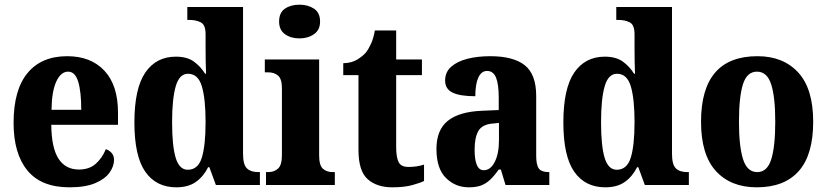

<svg xmlns="http://www.w3.org/2000/svg" viewBox="-20 -790 3530 820"><path d="M277 10Q156 10 97 -62Q38 -134 38 -265Q38 -406 97.5 -478Q157 -550 267 -550Q368 -550 426 -488Q484 -426 484 -308V-257H199Q200 -158 230 -112Q260 -66 317 -66Q362 -66 389.5 -91Q417 -116 432 -153Q447 -148 457 -136.5Q467 -125 467 -107Q467 -80 448 -53Q429 -26 387 -8Q345 10 277 10ZM327 -321Q327 -398 314 -441Q301 -484 271 -484Q240 -484 220.5 -442Q201 -400 200 -321Z M733 10Q647 10 600.5 -56.5Q554 -123 554 -267Q554 -412 600.5 -480Q647 -548 731 -548Q779 -548 808 -527Q837 -506 856 -475H860Q859 -498 858.5 -528Q858 -558 858 -587V-644Q858 -684 837.5 -694.5Q817 -705 788 -705H780V-760H1018V-133Q1018 -87 1034.5 -71Q1051 -55 1083 -55H1090V0H902L874 -76H869Q849 -36 816.5 -13Q784 10 733 10ZM782 -65Q826 -65 842 -117Q858 -169 858 -269Q858 -368 842 -421.5Q826 -475 783 -475Q746 -475 730.5 -421.5Q715 -368 715 -268Q715 -166 730.5 -115.5Q746 -65 782 -65Z M1259 -626Q1222 -626 1197 -644Q1172 -662 1172 -698Q1172 -736 1197 -753Q1222 -770 1259 -770Q1295 -770 1321 -753Q1347 -736 1347 -698Q1347 -662 1321 -644Q1295 -626 1259 -626ZM1116 0V-55H1126Q1151 -55 1167.5 -70Q1184 -85 1184 -127V-414Q1184 -453 1167.5 -467Q1151 -481 1127 -481H1111V-536H1343V-126Q1343 -84 1359 -69.5Q1375 -55 1401 -55H1410V0Z M1655 10Q1589 10 1550 -25Q1511 -60 1511 -149V-469H1446V-520Q1482 -521 1505.5 -535.5Q1529 -550 1542 -565Q1554 -580 1564.5 -603Q1575 -626 1581 -660H1672V-536H1782V-469H1672V-162Q1672 -118 1682.5 -97.5Q1693 -77 1724 -77Q1761 -77 1791 -87V-17Q1775 -9 1741 0.5Q1707 10 1655 10Z M1982 10Q1925 10 1884.5 -30Q1844 -70 1844 -154Q1844 -235 1892.5 -274Q1941 -313 2039 -317L2110 -320V-374Q2110 -430 2098.5 -458.5Q2087 -487 2060 -487Q2036 -487 2023 -459Q2010 -431 2010 -379Q1945 -379 1913 -394.5Q1881 -410 1881 -446Q1881 -482 1907 -505Q1933 -528 1976.5 -539Q2020 -550 2074 -550Q2172 -550 2221 -511.5Q2270 -473 2270 -380V-125Q2270 -85 2281.5 -70Q2293 -55 2323 -55H2326V0H2139L2119 -66H2110Q2091 -39 2073.5 -22.5Q2056 -6 2035 2Q2014 10 1982 10ZM2046 -63Q2075 -63 2093 -98.5Q2111 -134 2111 -191V-265L2081 -262Q2039 -258 2023 -230.5Q2007 -203 2007 -150Q2007 -108 2016.5 -85.5Q2026 -63 2046 -63Z M2565 10Q2479 10 2432.5 -56.5Q2386 -123 2386 -267Q2386 -412 2432.5 -480Q2479 -548 2563 -548Q2611 -548 2640 -527Q2669 -506 2688 -475H2692Q2691 -498 2690.5 -528Q2690 -558 2690 -587V-644Q2690 -684 2669.5 -694.5Q2649 -705 2620 -705H2612V-760H2850V-133Q2850 -87 2866.5 -71Q2883 -55 2915 -55H2922V0H2734L2706 -76H2701Q2681 -36 2648.5 -13Q2616 10 2565 10ZM2614 -65Q2658 -65 2674 -117Q2690 -169 2690 -269Q2690 -368 2674 -421.5Q2658 -475 2615 -475Q2578 -475 2562.5 -421.5Q2547 -368 2547 -268Q2547 -166 2562.5 -115.5Q2578 -65 2614 -65Z M3212 10Q3101 10 3037.5 -59.5Q2974 -129 2974 -270Q2974 -550 3215 -550Q3325 -550 3389 -480.5Q3453 -411 3453 -270Q3453 -129 3391.5 -59.5Q3330 10 3212 10ZM3214 -55Q3257 -55 3274 -110Q3291 -165 3291 -270Q3291 -376 3273.5 -430Q3256 -484 3213 -484Q3170 -484 3153 -430Q3136 -376 3136 -270Q3136 -165 3153.5 -110Q3171 -55 3214 -55Z"/></svg>

Font: Noto Serif Armenian Condensed ExtraBold
Style: Regular
Weight: 800
Width: 3
Designer: Monotype Design Team
Foundry: Monotype Imaging Inc.
Version: Version 2.008; ttfautohint (v1.8.4.7-5d5b)